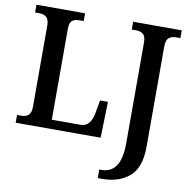

<svg xmlns="http://www.w3.org/2000/svg" viewBox="-99 -809 1110 1144"><g transform="rotate(10 456.0 -237.0)"><path d="M568 188H581Q699 188 699 7V-604Q699 -640 683 -653.5Q667 -667 640 -667H614V-714H908V-667H882Q854 -667 838 -653Q822 -639 822 -600V6Q822 132 759 186Q696 240 594 240H568ZM29 -47H55Q83 -47 98.5 -61Q114 -75 114 -112V-601Q114 -639 98 -653Q82 -667 53 -667H29V-714H323V-667H298Q268 -667 253 -654Q238 -641 238 -604V-55H411Q444 -55 462.5 -78Q481 -101 488 -143L501 -218H549L543 0H29Z"/></g></svg>

Font: Noto Serif NarrowSemiBold
Style: Regular
Weight: 600
Width: 4
Designer: Monotype Design Team
Foundry: Monotype Imaging Inc.
Version: Version 1.001